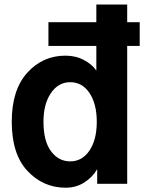

<svg xmlns="http://www.w3.org/2000/svg" viewBox="-20 -832 665 869"><path d="M33.2 -281.2Q33.2 -424.8 103 -502.4Q172.9 -580.1 276.4 -580.1Q323.2 -580.1 360.4 -560.1Q397.5 -540 416 -512.7V-624H199.2V-731.4H416V-811.5H555.7V-731.4H612.3V-624H555.7V0H419.9V-66.4Q399.4 -30.3 361.8 -6.3Q324.2 17.6 277.3 17.6Q175.8 17.6 104.5 -58.1Q33.2 -133.8 33.2 -281.2ZM176.8 -281.2Q176.8 -193.4 210.9 -147.5Q245.1 -101.6 297.9 -101.6Q351.6 -101.6 384.8 -150.4Q418 -199.2 418 -281.2Q418 -361.3 385.3 -410.6Q352.5 -460 297.9 -460Q244.1 -460 210.4 -410.6Q176.8 -361.3 176.8 -281.2Z"/></svg>

Font: Gothic A1 ExtraBold
Style: Regular
Weight: 800
Designer: HanYang I&C Co.,Ltd.
Foundry: HanYang I&C Co.,Ltd.
Version: Version 2.50